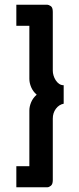

<svg xmlns="http://www.w3.org/2000/svg" viewBox="-20 -760 333 811"><path d="M49 -651V-740H180Q185 -740 194 -734.5Q203 -729 203 -710V-461Q203 -452 206 -441.5Q209 -431 215 -421.5Q221 -412 229.5 -406Q238 -400 249 -400V-322Q229 -318 216 -300.5Q203 -283 203 -259V1Q203 18 195 24.5Q187 31 180 31H49V-58H104V-293Q104 -310 111.5 -328Q119 -346 135 -360Q119 -374 111.5 -392Q104 -410 104 -427V-651Z"/></svg>

Font: Oxford Sans SemiBold
Style: Regular
Weight: 600
Designer: Matt McInerney, Pablo Impallari, Rodrigo Fuenzalida
Foundry: Matt McInerney, Pablo Impallari, Rodrigo Fuenzalida
Version: Version 3.000g; ttfautohint (v1.5) -l 8 -r 28 -G 28 -x 14 -D